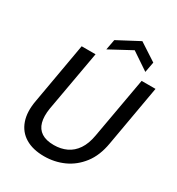

<svg xmlns="http://www.w3.org/2000/svg" viewBox="-214 -1052 1106 1198"><g transform="rotate(30 339.0 -452.5)"><path d="M285 12Q204 12 150 -20.5Q96 -53 74.5 -114.5Q53 -176 69 -262L146 -700H246L168 -262Q159 -204 170 -163Q181 -122 214 -100.5Q247 -79 303 -79Q353 -79 393.5 -98Q434 -117 461.5 -157.5Q489 -198 500 -262L578 -700H678L601 -262Q585 -168 538 -107.5Q491 -47 425.5 -17.5Q360 12 285 12ZM289 -760 303 -835 458 -917 584 -835 570 -760 445 -844Z"/></g></svg>

Font: DM Sans 17pt Medium
Style: Italic
Weight: 500
Italic angle: -10°
Version: Version 4.004;gftools[0.9.30]